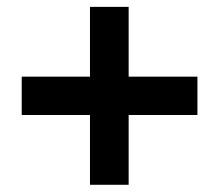

<svg xmlns="http://www.w3.org/2000/svg" viewBox="-20 -606 624 548"><path d="M347.2 -277.8V-78.6H236.8V-277.8H42V-387.2H236.8V-586.4H347.2V-387.2H543.5V-277.8Z"/></svg>

Font: TypoPRO Liberation Sans
Style: Bold
Weight: 700
Designer: Steve Matteson
Foundry: Ascender Corporation
Version: Version 2.00.1